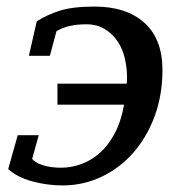

<svg xmlns="http://www.w3.org/2000/svg" viewBox="-20 -555 553 585"><path d="M268 -535C224 -535 188.8 -530.8 162.5 -522.5C136.2 -514.2 112.7 -503.3 92 -490L68 -385H132L152 -460C164.7 -467.3 178.3 -472.7 193 -476C207.7 -479.3 224 -481 242 -481C264.7 -481 284 -476 300 -466C316 -456 329 -443.3 339 -428C349 -412.7 356.2 -395.5 360.5 -376.5C364.8 -357.5 367 -339 367 -321V-310.5C367 -306.8 366.7 -303.3 366 -300H155V-236H358C352 -202 342.5 -172.8 329.5 -148.5C316.5 -124.2 301.3 -104.3 284 -89C266.7 -73.7 247.8 -62.3 227.5 -55C207.2 -47.7 186.7 -44 166 -44C144 -44 125.2 -46.7 109.5 -52C93.8 -57.3 83.3 -63.7 78 -71L98 -143H34L5 -40C23 -23.3 47.3 -10.8 78 -2.5C108.7 5.8 139.3 10 170 10C212.7 10 252.5 1.2 289.5 -16.5C326.5 -34.2 358.7 -58.5 386 -89.5C413.3 -120.5 435 -157.5 451 -200.5C467 -243.5 475 -290.7 475 -342C475 -404.7 456.7 -452.5 420 -485.5C383.3 -518.5 332.7 -535 268 -535Z"/></svg>

Font: PT Serif Caption
Style: Italic
Weight: 400
Italic angle: -12°
Designer: A.Korolkova, O.Umpeleva, V.Yefimov
Foundry: ParaType Ltd
Version: Version 1.000W OFL